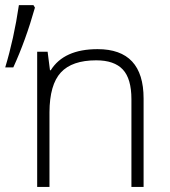

<svg xmlns="http://www.w3.org/2000/svg" viewBox="-20 -734 667 754"><path d="M496.1 0V-344.2Q496.1 -424.8 462.4 -460.9Q428.7 -497.1 357.9 -497.1Q262.7 -497.1 218.8 -449.2Q174.8 -401.4 174.3 -293V0H126V-530.8H167L176.3 -458H179.2Q231 -541 363.3 -541Q543.9 -541 543.9 -347.2V0ZM0.5 -469.2Q34.7 -582 54.2 -713.9H111.3L117.2 -704.1Q80.6 -574.7 32.2 -469.2Z"/></svg>

Font: OpenSans-Light
Style: Regular
Weight: 300
Foundry: Ascender Corporation
Version: Version 1.10